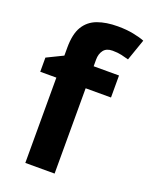

<svg xmlns="http://www.w3.org/2000/svg" viewBox="-143 -841 719 918"><g transform="rotate(20 216.0 -382.5)"><path d="M380 -434H251V0H102V-434H20V-506L102 -546V-586Q102 -656 125.5 -694.5Q149 -733 192.5 -749Q236 -765 295 -765Q339 -765 374.5 -758Q410 -751 432 -742L394 -633Q377 -638 357 -642.5Q337 -647 311 -647Q280 -647 265.5 -628Q251 -609 251 -580V-546H380Z"/></g></svg>

Font: Noto Sans Myanmar
Style: Regular
Weight: 400
Designer: Monotype Design Team
Foundry: Monotype Imaging Inc.
Version: Version 2.107